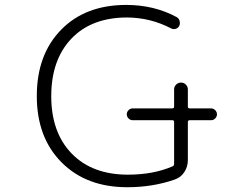

<svg xmlns="http://www.w3.org/2000/svg" viewBox="-20 -784 1040 792"><path d="M527.3 -288.1Q517.6 -288.1 510.3 -295.4Q502.9 -302.7 502.9 -312.5Q502.9 -322.3 510.3 -329.6Q517.6 -336.9 527.3 -336.9H690.4Q698.2 -336.9 698.2 -343.8V-415Q698.2 -426.8 706.5 -435.1Q714.8 -443.4 726.6 -443.4Q738.3 -443.4 746.6 -435.1Q754.9 -426.8 754.9 -415V-343.8Q754.9 -336.9 762.7 -336.9H850.6Q860.4 -336.9 867.7 -329.6Q875 -322.3 875 -312.5Q875 -302.7 867.7 -295.4Q860.4 -288.1 850.6 -288.1H762.7Q754.9 -288.1 754.9 -281.2V-124Q754.9 -96.7 740.7 -74.7Q726.6 -52.7 702.1 -43.9Q611.3 -11.7 504.9 -11.7Q335.9 -11.7 233.9 -114.3Q131.8 -216.8 131.8 -387.7Q131.8 -558.6 231.9 -661.1Q332 -763.7 501 -763.7Q615.2 -763.7 708 -713.9Q717.8 -709 720.7 -698.2Q723.6 -687.5 719.7 -677.7Q714.8 -668 704.6 -665Q694.3 -662.1 685.5 -667Q601.6 -710.9 504.9 -711.9Q357.4 -711.9 274.4 -624.5Q191.4 -537.1 191.4 -387.2Q191.4 -237.3 275.9 -150.4Q360.4 -63.5 507.8 -63.5Q612.3 -63.5 691.4 -97.7Q698.2 -100.6 698.2 -107.4V-281.2Q698.2 -288.1 690.4 -288.1Z"/></svg>

Font: Rounded-X Mgen+ 1m light
Style: Regular
Weight: 200
Designer: [Source Han Sans]
Ryoko NISHIZUKA  (kana & ideographs); Paul D. Hunt (Latin, Greek & Cyrillic); Wenlong ZHANG  (bopomofo
Version: Version 1.059.20150602